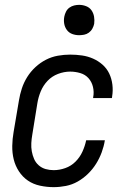

<svg xmlns="http://www.w3.org/2000/svg" viewBox="-20 -763 540 791"><path d="M201 8Q173 8 145 2Q117 -4 95 -19Q73 -34 58 -57Q43 -80 36.5 -106.5Q30 -133 30.5 -162Q31 -191 36 -219L58 -349Q62 -374 70 -398.5Q78 -423 92 -445.5Q106 -468 126 -486.5Q146 -505 169.5 -517Q193 -529 218.5 -533.5Q244 -538 269 -538Q294 -538 318 -534.5Q342 -531 363.5 -521.5Q385 -512 402.5 -496.5Q420 -481 430 -460Q440 -439 443 -414.5Q446 -390 442 -366Q442 -364 441.5 -362Q441 -360 441 -359H363Q364 -360 364 -361Q364 -362 364 -363Q368 -384 363 -405Q358 -426 344.5 -441Q331 -456 310.5 -462Q290 -468 269 -468Q244 -468 219 -458.5Q194 -449 176 -430Q158 -411 148 -387Q138 -363 134 -338L113 -208Q110 -191 109 -173.5Q108 -156 111 -139.5Q114 -123 120.5 -108Q127 -93 139.5 -82Q152 -71 168 -66.5Q184 -62 201 -62Q225 -62 249 -70.5Q273 -79 291 -97Q309 -115 319.5 -138Q330 -161 335 -185H412Q408 -160 399 -135.5Q390 -111 376 -88.5Q362 -66 342.5 -47Q323 -28 300 -15Q277 -2 251.5 3Q226 8 201 8ZM306 -618Q291 -618 277.5 -623Q264 -628 255.5 -639.5Q247 -651 244.5 -665.5Q242 -680 245 -695Q247 -705 252 -715Q257 -725 266 -731.5Q275 -738 285.5 -740.5Q296 -743 306 -743Q321 -743 335 -737.5Q349 -732 357 -720.5Q365 -709 367.5 -694.5Q370 -680 368 -665Q366 -655 360.5 -645Q355 -635 346 -628.5Q337 -622 326.5 -620Q316 -618 306 -618Z"/></svg>

Font: Iosevka Curly Oblique
Style: Regular
Weight: 400
Italic angle: -9°
Monospace: yes
Designer: Belleve Invis
Foundry: Belleve Invis
Version: Version 11.1.0; ttfautohint (v1.8.3)